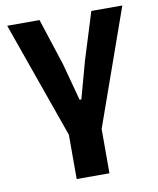

<svg xmlns="http://www.w3.org/2000/svg" viewBox="-82 -589 702 854"><g transform="rotate(-10 269.0 -162.5)"><path d="M195 0V200H343V0L529 -525H389L323 -313L277 -145H269L224 -313L155 -525H9Z"/></g></svg>

Font: Braiins Sans
Style: Bold
Weight: 700
Designer: Mike Abbink, Paul van der Laan, Pieter van Rosmalen, Jiri Chlebus, Lubos Buracinsky
Foundry: Bold Monday, Sudetype
Version: Version 1.000;hotconv 1.0.109;makeotfexe 2.5.65596